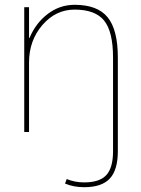

<svg xmlns="http://www.w3.org/2000/svg" viewBox="-20 -550 587 800"><path d="M451 80V-310Q451 -418 414 -464Q377 -510 291 -510Q212 -510 156.5 -445.5Q101 -381 101 -290V0H81V-520H101V-392H103Q129 -454 179 -492Q229 -530 291 -530Q386 -530 428.5 -478Q471 -426 471 -310V80Q471 158 437.5 194Q404 230 331 230Q287 230 251 215L258 196Q292 210 331 210Q395 210 423 179.5Q451 149 451 80Z"/></svg>

Font: Mplus 1p Thin
Style: Regular
Weight: 250
Version: Version 1.061